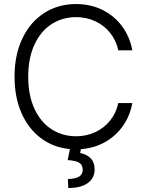

<svg xmlns="http://www.w3.org/2000/svg" viewBox="-20 -737 729 960"><path d="M360.4 -651.4Q293 -651.4 238.5 -616.7Q184.1 -582 152.6 -514.6Q121.1 -447.3 121.1 -353.5Q121.1 -259.8 152.6 -192.4Q184.1 -125 238.5 -90.3Q293 -55.7 360.4 -55.7Q413.1 -55.7 457.8 -76.9Q502.4 -98.1 532 -136Q561.5 -173.8 571.3 -221.7H641.6Q630.4 -159.2 595.5 -108.6Q560.5 -58.1 506.1 -27.1Q451.7 3.9 384.3 8.8L380.9 28.3Q413.1 33.7 433.1 54.2Q453.1 74.7 453.1 110.4Q453.1 153.3 418.9 178.2Q384.8 203.1 321.3 203.1L319.3 158.2Q355.5 157.2 374.5 146.5Q393.6 135.7 393.6 112.3Q393.6 87.4 376 76.7Q358.4 65.9 318.4 63.5L329.6 8.3Q248 1 185.3 -45.7Q122.6 -92.3 87.6 -171.4Q52.7 -250.5 52.7 -353.5Q52.7 -462.4 92 -544.9Q131.3 -627.4 201.2 -672.1Q271 -716.8 360.4 -716.8Q433.6 -716.8 493.2 -687Q552.7 -657.2 591.1 -604.7Q629.4 -552.2 641.6 -485.4H571.3Q561.5 -533.2 532 -571Q502.4 -608.9 457.8 -630.1Q413.1 -651.4 360.4 -651.4Z"/></svg>

Font: Pretendard Std Light
Style: Regular
Weight: 300
Designer: Base glyphs from Inter by Rasmus Andersson; Hangeul glyphs from Noto Sans CJK(Source Han Sans) by Jang Soo-young and Kan
Foundry: Kil Hyung-jin
Version: Version 1.309